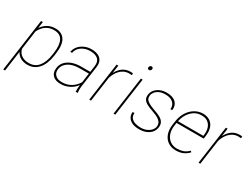

<svg xmlns="http://www.w3.org/2000/svg" viewBox="-64 -1413 3032 2307"><g transform="rotate(30 1452.5 -259.0)"><path d="M312.5 -538.1Q402.3 -538.1 443.4 -473.6Q484.4 -409.2 465.8 -279.3L461.9 -249.5Q444.3 -124 385 -57.1Q325.7 9.8 236.8 9.8Q174.8 9.8 135.3 -14.6Q95.7 -39.1 77.1 -77.6L38.1 203.1H13.2L115.7 -528.3H140.6L127.9 -438.5Q158.2 -483.9 204.8 -511Q251.5 -538.1 312.5 -538.1ZM437 -249.5 440.9 -279.3Q456.5 -389.2 424.6 -450.4Q392.6 -511.7 309.6 -511.7Q256.3 -511.7 219.2 -492.4Q182.1 -473.1 158.2 -444.6Q134.3 -416 120.6 -386.7L84 -124Q91.3 -92.8 110.8 -68.8Q130.4 -44.9 162.8 -30.8Q195.3 -16.6 241.2 -16.6Q323.7 -16.6 372.6 -77.9Q421.4 -139.2 437 -249.5Z M931.2 -106.4Q926.8 -78.1 926.3 -49.8Q925.8 -21.5 929.7 -4.4L929.2 0H900.9Q897.9 -40.5 904.8 -94.7Q884.3 -66.4 853.5 -42.7Q822.8 -19 782.2 -4.6Q741.7 9.8 691.4 9.8Q621.1 9.8 584.2 -28.1Q547.4 -65.9 557.1 -133.8Q563.5 -181.2 595.2 -217.3Q627 -253.4 681.2 -274.2Q735.4 -294.9 808.1 -294.9H933.1L944.8 -379.4Q954.1 -445.3 918.7 -478.5Q883.3 -511.7 809.6 -511.7Q741.2 -511.7 689.7 -475.8Q638.2 -439.9 629.9 -382.8L605.5 -383.8Q611.8 -426.8 640.6 -461.7Q669.4 -496.6 714.4 -517.3Q759.3 -538.1 813.5 -538.1Q865.7 -538.1 903.6 -521.5Q941.4 -504.9 959.2 -469.5Q977.1 -434.1 969.2 -378.4ZM695.3 -16.1Q768.6 -16.1 823 -48.8Q877.4 -81.5 911.1 -138.7L929.2 -268.1H805.7Q706.1 -268.1 647.9 -230Q589.8 -191.9 581.5 -131.8Q574.2 -78.6 606 -47.4Q637.7 -16.1 695.3 -16.1Z M1354 -538.1Q1377.4 -538.1 1388.7 -532.7L1382.8 -509.3Q1367.7 -512.2 1350.6 -512.2Q1303.7 -512.2 1266.6 -490.2Q1229.5 -468.3 1203.1 -430.4Q1176.8 -392.6 1162.1 -344.2L1113.8 0H1089.4L1163.6 -528.3H1188L1172.4 -417.5Q1201.2 -473.6 1246.6 -505.9Q1292 -538.1 1354 -538.1Z M1539.6 -720.7Q1550.3 -720.7 1556.9 -712.6Q1563.5 -704.6 1562 -693.4Q1560.1 -682.1 1551.5 -674.3Q1543 -666.5 1532.2 -666.5Q1521.5 -666.5 1515.1 -674.3Q1508.8 -682.1 1510.7 -693.4Q1512.2 -704.6 1520.5 -712.6Q1528.8 -720.7 1539.6 -720.7ZM1450.7 0H1426.3L1500.5 -528.3H1524.9Z M1818.8 -258.8Q1766.1 -276.4 1731 -295.2Q1695.8 -314 1680.4 -340.1Q1665 -366.2 1670.9 -405.8Q1675.8 -442.9 1700.2 -472.7Q1724.6 -502.4 1764.6 -520.3Q1804.7 -538.1 1857.4 -538.1Q1941.9 -538.1 1983.6 -496.8Q2025.4 -455.6 2016.1 -388.2H1991.2Q1995.6 -420.9 1981.7 -449Q1967.8 -477.1 1935.5 -494.4Q1903.3 -511.7 1853.5 -511.7Q1802.7 -511.7 1768.6 -495.8Q1734.4 -480 1716.3 -455.8Q1698.2 -431.6 1694.8 -406.7Q1691.4 -381.8 1700.2 -361.6Q1709 -341.3 1739.7 -322.3Q1770.5 -303.2 1831.1 -281.7Q1885.3 -263.7 1920.2 -243.7Q1955.1 -223.6 1970.2 -196Q1985.4 -168.5 1979.5 -126.5Q1971.2 -65.4 1918.2 -27.8Q1865.2 9.8 1784.2 9.8Q1723.1 9.8 1683.8 -9.5Q1644.5 -28.8 1627.4 -61Q1610.4 -93.3 1615.7 -131.8H1640.1Q1637.7 -86.9 1659.4 -61.8Q1681.2 -36.6 1716.3 -26.6Q1751.5 -16.6 1788.1 -16.6Q1837.4 -16.6 1873.5 -32.7Q1909.7 -48.8 1930.7 -74.2Q1951.7 -99.6 1955.6 -127Q1958.5 -150.9 1948.7 -173.8Q1939 -196.8 1908 -218Q1877 -239.3 1818.8 -258.8Z M2514.6 -281.7H2137.2L2131.8 -243.2Q2122.1 -174.3 2140.9 -123.3Q2159.7 -72.3 2200.2 -44.2Q2240.7 -16.1 2295.9 -16.1Q2339.4 -16.1 2378.4 -29.5Q2417.5 -43 2454.1 -79.1L2467.3 -64Q2438.5 -30.8 2395.3 -10.5Q2352.1 9.8 2292 9.8Q2231 9.8 2185.1 -20.3Q2139.2 -50.3 2117.7 -106.9Q2096.2 -163.6 2107.4 -243.2L2113.3 -284.2Q2124.5 -364.7 2161.1 -421.4Q2197.8 -478 2249.8 -508.1Q2301.8 -538.1 2359.9 -538.1Q2415.5 -538.1 2455.1 -512.9Q2494.6 -487.8 2512.2 -438.7Q2529.8 -389.6 2519.5 -317.4ZM2356 -511.7Q2277.8 -511.7 2220.2 -456.8Q2162.6 -401.9 2142.1 -308.1H2494.1L2495.6 -319.3Q2507.8 -406.2 2469.7 -459Q2431.6 -511.7 2356 -511.7Z M2870.1 -538.1Q2893.6 -538.1 2904.8 -532.7L2898.9 -509.3Q2883.8 -512.2 2866.7 -512.2Q2819.8 -512.2 2782.7 -490.2Q2745.6 -468.3 2719.2 -430.4Q2692.9 -392.6 2678.2 -344.2L2629.9 0H2605.5L2679.7 -528.3H2704.1L2688.5 -417.5Q2717.3 -473.6 2762.7 -505.9Q2808.1 -538.1 2870.1 -538.1Z"/></g></svg>

Font: Robert Sans Thin
Style: Italic
Weight: 100
Italic angle: -8°
Designer: Christian Robertson (extended by Adam Twardoch)
Foundry: Google
Version: Version 12.135;April 2, 2019;FontCreator 11.5.0.2425 64-bit;